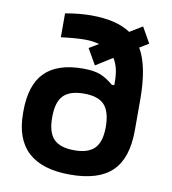

<svg xmlns="http://www.w3.org/2000/svg" viewBox="-81 -775 765 854"><g transform="rotate(10 302.0 -348.0)"><path d="M39.1 -233.9Q39.1 -351.6 95.7 -408.7Q152.3 -465.8 268.1 -465.8Q317.9 -465.8 346.7 -454.3Q375.5 -442.9 405.8 -417H417V-433.1Q417 -497.6 392.1 -536.1L316.9 -488.8L275.9 -560.1L318.8 -585.9Q286.6 -594.2 253.9 -594.2Q213.9 -594.2 146 -585.9V-693.8Q210.4 -705.1 263.2 -705.1Q377 -705.1 440.9 -662.1L498 -696.8L538.1 -626L497.1 -601.1Q542 -525.4 542 -374V-234.9Q542 -109.4 481.4 -50.3Q420.9 8.8 292 8.8Q39.1 8.8 39.1 -224.1ZM169.9 -227.1Q169.9 -160.6 198.7 -130.9Q227.5 -101.1 292 -101.1Q355 -101.1 383.5 -130.9Q412.1 -160.6 412.1 -227.1V-231Q411.1 -297.4 383.3 -327.1Q355.5 -356.9 292 -356.9Q227.5 -356.9 198.7 -327.1Q169.9 -297.4 169.9 -231Z"/></g></svg>

Font: LT Wave Text Bold
Style: Regular
Weight: 700
Designer: Daniel Lyons
Version: Version 2.5 (Glyphs App)